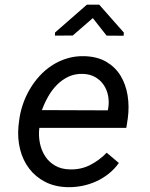

<svg xmlns="http://www.w3.org/2000/svg" viewBox="-20 -773 627 803"><path d="M263.7 9.8Q210 8.8 169.2 -12.2Q128.4 -33.2 102.1 -67.9Q75.7 -102.5 64.2 -147.9Q52.7 -193.4 57.1 -244.1L59.6 -265.1Q63.5 -299.8 74.7 -333.7Q85.9 -367.7 103.8 -398.4Q121.6 -429.2 145.3 -455.1Q168.9 -481 198 -499.8Q227.1 -518.6 261 -528.8Q294.9 -539.1 332.5 -538.1Q387.2 -536.6 424.8 -514.4Q462.4 -492.2 484.4 -456.1Q506.3 -419.9 513.7 -373.8Q521 -327.6 514.6 -278.8L508.3 -238.3H144.5Q140.6 -206.1 146.7 -175.3Q152.8 -144.5 168.5 -120.1Q184.1 -95.7 210 -80.6Q235.8 -65.4 271.5 -64.5Q317.4 -63 356.2 -82.5Q395 -102.1 426.3 -134.3L477.1 -91.3Q459 -65.9 434.8 -46.6Q410.6 -27.3 382.8 -14.6Q355 -2 324.7 4.2Q294.4 10.3 263.7 9.8ZM328.1 -463.9Q293.9 -465.3 266.6 -452.4Q239.3 -439.5 218 -418Q196.8 -396.5 181.2 -368.7Q165.5 -340.8 155.3 -312.5L430.7 -311.5L432.6 -320.3Q437 -347.2 432.1 -372.6Q427.2 -397.9 413.6 -418Q399.9 -438 378.4 -450.4Q356.9 -462.9 328.1 -463.9ZM498 -636.7 497.1 -623.5 425.8 -624 368.2 -697.3 284.2 -624.5 209.5 -624 210.4 -637.2 343.3 -753.4H395Z"/></svg>

Font: Roboto Mono
Style: Italic
Weight: 400
Designer: Google
Version: Version 2.000985; 2015; ttfautohint (v1.3)